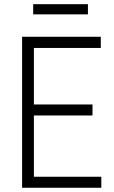

<svg xmlns="http://www.w3.org/2000/svg" viewBox="-20 -884 537 904"><path d="M415.5 -340.3H139.6V-51.8H457V0H84V-710.9H454.6V-658.2H139.6V-392.1H415.5ZM394 -816.4H136.2V-864.3H394Z"/></svg>

Font: MAUL Condensed Light
Style: Light
Weight: 300
Designer: MAUL
Version: Version 2.137; 2017; ttfautohint (v1.8.3)